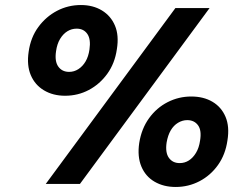

<svg xmlns="http://www.w3.org/2000/svg" viewBox="-20 -732 988 764"><path d="M162 0 678 -700H814L298 0ZM679 12Q631 12 595 -9Q559 -30 542.5 -69.5Q526 -109 534 -163Q543 -220 573 -261.5Q603 -303 647 -325.5Q691 -348 741 -348Q790 -348 825.5 -327Q861 -306 877.5 -267Q894 -228 885 -173Q877 -117 847.5 -75.5Q818 -34 774 -11Q730 12 679 12ZM239 -351Q191 -351 155 -372.5Q119 -394 102.5 -433Q86 -472 94 -526Q102 -583 132.5 -624.5Q163 -666 207 -689Q251 -712 302 -712Q350 -712 385.5 -690.5Q421 -669 437.5 -630Q454 -591 445 -536Q437 -480 407 -438.5Q377 -397 333.5 -374Q290 -351 239 -351ZM695 -83Q715 -83 731.5 -93.5Q748 -104 760 -124Q772 -144 776 -172Q783 -213 768 -233.5Q753 -254 725 -254Q706 -254 688.5 -243.5Q671 -233 659.5 -213.5Q648 -194 643 -165Q637 -125 652 -104Q667 -83 695 -83ZM255 -446Q275 -446 292 -457Q309 -468 320.5 -487.5Q332 -507 336 -535Q342 -576 327.5 -597Q313 -618 285 -618Q265 -618 248 -607.5Q231 -597 219 -577Q207 -557 203 -528Q197 -488 212 -467Q227 -446 255 -446Z"/></svg>

Font: DM Sans 10pt ExtraBold
Style: Italic
Weight: 800
Italic angle: -10°
Version: Version 4.004;gftools[0.9.30]